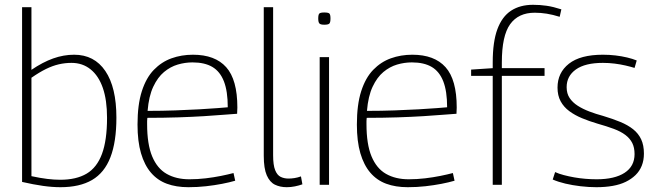

<svg xmlns="http://www.w3.org/2000/svg" viewBox="-20 -770 2732 800"><path d="M72 -12V-740H111V-479Q158 -511 201.5 -526.5Q245 -542 289 -542Q373 -542 419 -474Q465 -406 465 -280Q465 -179 440 -114.5Q415 -50 363.5 -20Q312 10 232 10Q198 10 159 4.5Q120 -1 72 -12ZM111 -36Q148 -28 177 -24.5Q206 -21 231 -21Q298 -21 341 -46.5Q384 -72 405 -129Q426 -186 426 -279Q426 -353 408.5 -403.5Q391 -454 357.5 -481Q324 -508 278 -508Q251 -508 225 -502Q199 -496 171.5 -482.5Q144 -469 111 -446Z M765 10Q714 10 675 -4.5Q636 -19 609 -50.5Q582 -82 567.5 -131.5Q553 -181 553 -251Q553 -334 571 -390Q589 -446 621 -479Q653 -512 694.5 -527Q736 -542 784 -542Q876 -542 922.5 -490Q969 -438 969 -322Q969 -317 968.5 -309.5Q968 -302 968 -296Q950 -295 914.5 -292Q879 -289 830.5 -286Q782 -283 722 -281Q662 -279 594 -279Q593 -272 593 -266Q593 -260 593 -253Q593 -169 614 -118.5Q635 -68 674.5 -45.5Q714 -23 769 -23Q803 -23 837 -27Q871 -31 900.5 -37Q930 -43 953 -49L960 -17Q936 -10 905 -4Q874 2 838.5 6Q803 10 765 10ZM595 -308Q655 -308 710 -310Q765 -312 810 -314.5Q855 -317 886 -319.5Q917 -322 929 -323Q929 -390 913 -431Q897 -472 865 -491Q833 -510 782 -510Q751 -510 720.5 -501Q690 -492 663.5 -470Q637 -448 618.5 -408.5Q600 -369 595 -308Z M1118 -740V-123Q1118 -82 1126.5 -61Q1135 -40 1149.5 -33Q1164 -26 1182 -26Q1194 -26 1207 -28Q1220 -30 1234 -35L1240 -2Q1226 3 1209 6.5Q1192 10 1175 10Q1147 10 1125.5 -0.5Q1104 -11 1091.5 -39.5Q1079 -68 1079 -121V-740Z M1331 -667Q1316 -667 1311 -672Q1306 -677 1306 -693Q1306 -709 1310.5 -713.5Q1315 -718 1331 -718Q1348 -718 1352.5 -713.5Q1357 -709 1357 -693Q1357 -677 1352.5 -672Q1348 -667 1331 -667ZM1312 0V-532H1351V0Z M1679 10Q1628 10 1589 -4.5Q1550 -19 1523 -50.5Q1496 -82 1481.5 -131.5Q1467 -181 1467 -251Q1467 -334 1485 -390Q1503 -446 1535 -479Q1567 -512 1608.5 -527Q1650 -542 1698 -542Q1790 -542 1836.5 -490Q1883 -438 1883 -322Q1883 -317 1882.5 -309.5Q1882 -302 1882 -296Q1864 -295 1828.5 -292Q1793 -289 1744.5 -286Q1696 -283 1636 -281Q1576 -279 1508 -279Q1507 -272 1507 -266Q1507 -260 1507 -253Q1507 -169 1528 -118.5Q1549 -68 1588.5 -45.5Q1628 -23 1683 -23Q1717 -23 1751 -27Q1785 -31 1814.5 -37Q1844 -43 1867 -49L1874 -17Q1850 -10 1819 -4Q1788 2 1752.5 6Q1717 10 1679 10ZM1509 -308Q1569 -308 1624 -310Q1679 -312 1724 -314.5Q1769 -317 1800 -319.5Q1831 -322 1843 -323Q1843 -390 1827 -431Q1811 -472 1779 -491Q1747 -510 1696 -510Q1665 -510 1634.5 -501Q1604 -492 1577.5 -470Q1551 -448 1532.5 -408.5Q1514 -369 1509 -308Z M2033 0V-454H1943V-480L2033 -486V-510Q2033 -596 2052.5 -648.5Q2072 -701 2109.5 -725.5Q2147 -750 2201 -750Q2230 -750 2257.5 -746Q2285 -742 2319 -731L2312 -700Q2283 -709 2258 -713Q2233 -717 2208 -717Q2140 -717 2105.5 -669Q2071 -621 2071 -510V-486H2249V-454H2071V0Z M2283 -22 2293 -53Q2308 -46 2329 -40.5Q2350 -35 2372.5 -31Q2395 -27 2419 -25Q2443 -23 2466 -23Q2541 -23 2582.5 -50Q2624 -77 2624 -128Q2624 -155 2614.5 -174Q2605 -193 2586 -207.5Q2567 -222 2537.5 -233Q2508 -244 2469 -255Q2435 -265 2405 -277.5Q2375 -290 2352 -307Q2329 -324 2316 -348Q2303 -372 2303 -405Q2303 -467 2350.5 -504.5Q2398 -542 2492 -542Q2519 -542 2544.5 -539Q2570 -536 2593 -530.5Q2616 -525 2633 -518L2624 -487Q2608 -492 2586.5 -497Q2565 -502 2541 -505Q2517 -508 2492 -508Q2418 -508 2379.5 -480.5Q2341 -453 2341 -407Q2341 -380 2353.5 -361.5Q2366 -343 2387 -329.5Q2408 -316 2435.5 -305.5Q2463 -295 2493 -287Q2533 -275 2564.5 -262Q2596 -249 2618 -231.5Q2640 -214 2651.5 -189.5Q2663 -165 2663 -130Q2663 -102 2654 -79.5Q2645 -57 2628 -40.5Q2611 -24 2587.5 -12.5Q2564 -1 2533 4.5Q2502 10 2465 10Q2433 10 2399 6Q2365 2 2335.5 -5Q2306 -12 2283 -22Z"/></svg>

Font: Georama ExtraLight
Style: Regular
Weight: 250
Version: Version 1.001